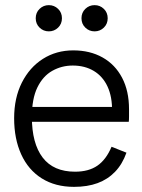

<svg xmlns="http://www.w3.org/2000/svg" viewBox="-20 -715 552 747"><path d="M268 12Q195 12 142.5 -21Q90 -54 62.5 -114.5Q35 -175 35 -255Q35 -334 65 -393.5Q95 -453 147 -486Q199 -519 265 -519Q330 -519 379 -491.5Q428 -464 455 -412.5Q482 -361 482 -290Q482 -275 482 -262Q482 -249 481 -241H78V-299H444L416 -281Q417 -338 398.5 -378Q380 -418 345 -439Q310 -460 263 -460Q220 -460 183.5 -439.5Q147 -419 125.5 -375Q104 -331 104 -260Q104 -157 146 -102Q188 -47 272 -47Q325 -47 359 -70.5Q393 -94 414 -144L472 -121Q456 -76 427.5 -46.5Q399 -17 359.5 -2.5Q320 12 268 12ZM170 -593Q149 -593 134 -607.5Q119 -622 119 -644Q119 -666 134 -680.5Q149 -695 170 -695Q191 -695 206 -680.5Q221 -666 221 -644Q221 -622 206 -607.5Q191 -593 170 -593ZM348 -593Q327 -593 312 -607.5Q297 -622 297 -644Q297 -666 312 -680.5Q327 -695 348 -695Q369 -695 384 -680.5Q399 -666 399 -644Q399 -622 384 -607.5Q369 -593 348 -593Z"/></svg>

Font: TikTok Sans Light
Style: Regular
Weight: 300
Version: Version 4.000